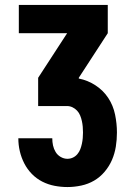

<svg xmlns="http://www.w3.org/2000/svg" viewBox="-20 -755 540 775"><path d="M252 0Q226 0 200 -5Q174 -10 150.5 -22Q127 -34 108.5 -53Q90 -72 78 -95.5Q66 -119 60 -144.5Q54 -170 54 -197H191Q191 -182 194 -168Q197 -154 204.5 -141.5Q212 -129 225 -121.5Q238 -114 252 -114Q264 -114 274.5 -119Q285 -124 292.5 -133Q300 -142 304 -152.5Q308 -163 310.5 -174.5Q313 -186 314 -197.5Q315 -209 315 -220Q315 -232 314 -243.5Q313 -255 310.5 -266.5Q308 -278 303.5 -289Q299 -300 291 -308.5Q283 -317 272.5 -322Q262 -327 250 -327H134V-441L251 -621H56V-735H415V-621L298 -441V-438Q334 -431 365.5 -410.5Q397 -390 417 -359.5Q437 -329 444.5 -292.5Q452 -256 452 -220Q452 -191 447.5 -163Q443 -135 432 -109.5Q421 -84 402.5 -62Q384 -40 360 -26Q336 -12 308 -6Q280 0 252 0Z"/></svg>

Font: Iosevka SS18 Heavy
Style: Regular
Weight: 900
Monospace: yes
Designer: Belleve Invis
Foundry: Belleve Invis
Version: Version 25.1.1; ttfautohint (v1.8.4)